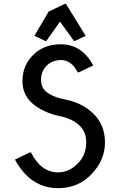

<svg xmlns="http://www.w3.org/2000/svg" viewBox="-20 -980 631 1010"><path d="M58.6 -140.6Q58.6 -140.6 137.7 -178.7H142.6Q195.3 -73.2 286.1 -73.2Q348.6 -73.2 397.9 -129.4Q433.6 -170.4 433.6 -233.4Q433.6 -282.2 402.3 -315.4Q366.2 -354 294.9 -369.1Q220.7 -384.3 165.5 -423.8Q98.1 -472.7 98.1 -552.7Q98.1 -640.6 161.1 -697.3Q215.8 -747.1 300.8 -747.1Q410.2 -747.1 470.7 -635.7L393.6 -599.1H388.7Q356 -664.1 300.8 -664.1Q253.9 -663.6 225.1 -634.3Q195.8 -604.5 195.8 -560.1Q195.8 -521 221.7 -498.5Q254.4 -470.2 322.8 -456.5Q414.1 -439 473.1 -380.4Q532.2 -321.3 532.2 -230.5Q532.2 -137.7 461.9 -64.5Q392.1 9.8 286.1 9.8Q140.1 9.8 58.6 -140.6ZM161.1 -791.5 235.8 -918.9 321.8 -960H326.7L430.7 -791.5L374 -764.6H369.1L295.9 -866.2L223.6 -764.6H218.8Z"/></svg>

Font: Nova Oval
Style: Book
Weight: 400
Version: Version 2.000